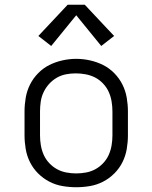

<svg xmlns="http://www.w3.org/2000/svg" viewBox="-20 -778 640 806"><path d="M300 8Q271 8 242 3Q213 -2 187 -15.5Q161 -29 140 -50Q119 -71 106 -97Q93 -123 88 -152Q83 -181 83 -210V-310Q83 -339 88 -368Q93 -397 106 -423Q119 -449 140 -470.5Q161 -492 187 -505Q213 -518 242 -524.5Q271 -531 300 -531Q329 -531 358 -524.5Q387 -518 413 -505Q439 -492 460 -470.5Q481 -449 494 -423Q507 -397 512 -368Q517 -339 517 -310V-210Q517 -181 512 -152Q507 -123 494 -97Q481 -71 460 -50Q439 -29 413 -15.5Q387 -2 358 3Q329 8 300 8ZM300 -50Q321 -50 342 -54Q363 -58 381 -68Q399 -78 413.5 -93.5Q428 -109 436.5 -128Q445 -147 448.5 -168Q452 -189 452 -210V-310Q452 -331 448.5 -352Q445 -373 436.5 -392Q428 -411 413 -427Q398 -443 379.5 -452.5Q361 -462 340 -466Q319 -470 298 -470Q277 -470 256.5 -466Q236 -462 218 -451.5Q200 -441 186 -425.5Q172 -410 163 -391Q154 -372 151 -351.5Q148 -331 148 -310V-210Q148 -189 151.5 -168Q155 -147 163.5 -128Q172 -109 186.5 -93.5Q201 -78 219 -68Q237 -58 258 -54Q279 -50 300 -50ZM405 -585 300 -714 195 -585 141 -627 264 -758H336L459 -627Z"/></svg>

Font: Iosevka Custom Light Extended
Style: Regular
Weight: 300
Width: 7
Monospace: yes
Designer: Belleve Invis
Foundry: Belleve Invis
Version: Version 11.2.4; ttfautohint (v1.8.4)